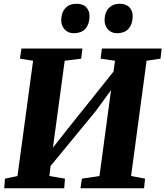

<svg xmlns="http://www.w3.org/2000/svg" viewBox="-20 -1001 880 1021"><path d="M2.5 0 6.5 -51 73 -65 156 -678 86 -689 94 -743H418.5L411.5 -689L324 -678L261.5 -216L353 -332L583.5 -620L591.5 -678L515 -689L522 -743H839.5L833.5 -689L759.5 -678L677 -65L751.5 -51L746 0H408L415.5 -51L509 -65L570.5 -522L490.5 -412L249 -118.5L242.5 -65L325.5 -51L321.5 0ZM371 -824.5Q342 -824.5 323.5 -845Q305 -865.5 305.5 -896Q306.5 -935.5 328.2 -958.2Q350 -981 387 -981Q422 -981 439.5 -961.5Q457 -942 456 -913Q455.5 -873 434.8 -848.8Q414 -824.5 371 -824.5ZM601 -824.5Q572 -824.5 553.8 -845Q535.5 -865.5 536 -896Q537 -935.5 558.8 -958.2Q580.5 -981 617 -981Q651 -981 668.8 -961.5Q686.5 -942 685.5 -913Q685 -873 664.2 -848.8Q643.5 -824.5 601 -824.5Z"/></svg>

Font: Merriweather Black
Style: Italic
Weight: 900
Italic angle: -7.8°
Designer: Eben Sorkin
Foundry: Eben Sorkin
Version: Version 2.200;gftools[0.9.31]